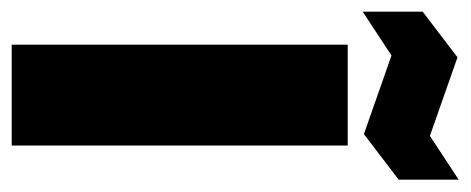

<svg xmlns="http://www.w3.org/2000/svg" viewBox="-266 -532 785 320"><g transform="rotate(90 126.0 -372.5)"><path d="M41 0V-560H209V0ZM-14 -585V-685L62 -743L193 -697L266 -745V-645L190 -587L59 -633Z"/></g></svg>

Font: Tektur SemiCondensed
Style: Bold
Weight: 700
Width: 4
Designer: Adam Jagosz
Foundry: Adam Jagosz
Version: Version 1.005;gftools[0.9.30]